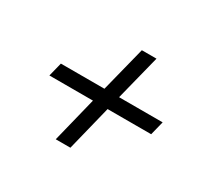

<svg xmlns="http://www.w3.org/2000/svg" viewBox="-103 -697 756 719"><g transform="rotate(30 275.0 -337.0)"><path d="M209.2 -112.5 257.5 -307.5H69.2L84.2 -367.5H272.5L321.7 -562.5H385L335.8 -367.5H524.2L509.2 -307.5H320.8L272.5 -112.5Z"/></g></svg>

Font: Funnel Sans Light
Style: Italic
Weight: 300
Italic angle: -14.036°
Designer: NORD ID, Kristian Moeller
Foundry: Dicotype
Version: Version 1.000